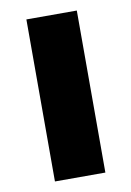

<svg xmlns="http://www.w3.org/2000/svg" viewBox="-67 -571 421 615"><g transform="rotate(-10 144.0 -263.5)"><path d="M62 0V-527H226V0Z"/></g></svg>

Font: Archivo SemiBold ExtraBold
Style: Regular
Weight: 800
Version: Version 2.001